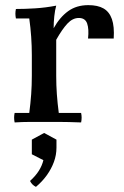

<svg xmlns="http://www.w3.org/2000/svg" viewBox="-20 -475 484 748"><path d="M37 2Q33 -17 37 -35H94Q99 -73 101.5 -108Q104 -143 104 -180V-260Q104 -332 94 -403H42Q38 -422 42 -440Q77 -440 117 -442.5Q157 -445 199 -453Q194 -435 191.5 -411.5Q189 -388 189 -365L199 -320V-180Q199 -143 201.5 -108Q204 -73 209 -35H296Q300 -17 296 2Q243 0 212 0Q181 0 152 0Q123 0 95.5 0Q68 0 37 2ZM323 -325Q327 -362 319.5 -383.5Q312 -405 287 -405Q263 -405 242.5 -383Q222 -361 199 -320L189 -365Q213 -408 245.5 -431.5Q278 -455 324 -455Q361 -455 383.5 -442Q406 -429 416 -400.5Q426 -372 423 -325ZM152 43 200 69V100Q200 129 190 156Q180 183 162.5 207.5Q145 232 120 253Q112 249 106.5 243.5Q101 238 97 230Q119 210 131.5 190Q144 170 149 149L104 126V69Z"/></svg>

Font: Poltawski Nowy
Style: Regular
Weight: 400
Designer: Adam Pótawski, Mateusz Machalski, Borys Kosmynka, Ania Wieluska
Foundry: Capitalics.wtf
Version: Version 1.001;gftools[0.9.25]